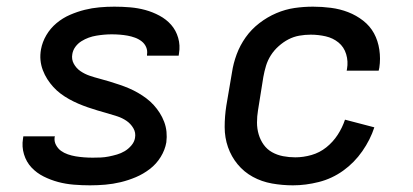

<svg xmlns="http://www.w3.org/2000/svg" viewBox="-20 -548 1240 576"><path d="M250 8Q226 8 201.5 6Q177 4 154.5 -2Q132 -8 111 -18.5Q90 -29 74.5 -45.5Q59 -62 52 -85Q45 -108 49 -132L50 -139H145L144 -137Q142 -124 148 -113Q154 -102 163 -95.5Q172 -89 183.5 -85Q195 -81 207 -79Q219 -77 232 -76Q245 -75 258 -75Q270 -75 282 -75.5Q294 -76 306.5 -78.5Q319 -81 331 -84.5Q343 -88 354 -94.5Q365 -101 374 -111.5Q383 -122 385 -134Q388 -150 380 -163.5Q372 -177 359.5 -185.5Q347 -194 332 -199Q317 -204 302.5 -208Q288 -212 273 -216.5Q258 -221 243.5 -226Q229 -231 215 -237Q201 -243 187.5 -250.5Q174 -258 162 -267Q150 -276 140 -287Q130 -298 122 -310.5Q114 -323 108.5 -337.5Q103 -352 101.5 -367.5Q100 -383 103 -400Q107 -422 119 -442.5Q131 -463 149.5 -478.5Q168 -494 190 -503.5Q212 -513 234 -518.5Q256 -524 278.5 -526Q301 -528 323 -528Q347 -528 370.5 -526Q394 -524 416 -518Q438 -512 458.5 -501Q479 -490 493.5 -473.5Q508 -457 514.5 -434.5Q521 -412 517 -388L516 -381H421V-384Q423 -396 418.5 -406.5Q414 -417 405 -424Q396 -431 385 -435Q374 -439 363 -441Q352 -443 340 -444Q328 -445 315 -445Q304 -445 292.5 -444Q281 -443 269 -441Q257 -439 246 -435Q235 -431 224.5 -424.5Q214 -418 206.5 -408Q199 -398 197 -386Q194 -370 201.5 -356.5Q209 -343 221.5 -334.5Q234 -326 248.5 -321Q263 -316 278.5 -312Q294 -308 308.5 -303.5Q323 -299 338 -294Q353 -289 367 -283Q381 -277 394 -269.5Q407 -262 419 -253Q431 -244 441 -233Q451 -222 459 -209.5Q467 -197 472.5 -182.5Q478 -168 479.5 -152.5Q481 -137 479 -121Q475 -98 462 -77Q449 -56 429.5 -41Q410 -26 387.5 -16.5Q365 -7 342 -1.5Q319 4 296 6Q273 8 250 8Z M859 8Q827 8 796 2.5Q765 -3 738.5 -17.5Q712 -32 693 -55Q674 -78 664 -106.5Q654 -135 654 -167Q654 -199 659 -231L676 -331Q680 -358 690 -385Q700 -412 717 -436Q734 -460 758 -478.5Q782 -497 809 -508.5Q836 -520 863.5 -524Q891 -528 919 -528Q946 -528 973 -524.5Q1000 -521 1024.5 -511.5Q1049 -502 1069.5 -486Q1090 -470 1102 -448Q1114 -426 1118 -399Q1122 -372 1118 -345L1116 -336H1020L1021 -341Q1025 -364 1018.5 -385.5Q1012 -407 995.5 -420.5Q979 -434 957 -439Q935 -444 912 -444Q895 -444 878 -441Q861 -438 845.5 -430Q830 -422 816 -409.5Q802 -397 792.5 -382Q783 -367 778 -350.5Q773 -334 770 -317L754 -217Q751 -199 751 -180.5Q751 -162 756 -145Q761 -128 771 -114Q781 -100 796 -91.5Q811 -83 829 -79.5Q847 -76 866 -76Q890 -76 914.5 -83Q939 -90 959 -106Q979 -122 993 -143.5Q1007 -165 1015 -189L1103 -166Q1091 -129 1067 -94.5Q1043 -60 1009.5 -36Q976 -12 936.5 -2Q897 8 859 8Z"/></svg>

Font: Iosevka Medium Extended
Style: Italic
Weight: 500
Width: 7
Italic angle: -9°
Monospace: yes
Designer: Belleve Invis
Foundry: Belleve Invis
Version: Version 32.5.0; ttfautohint (v1.8.4)